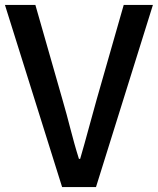

<svg xmlns="http://www.w3.org/2000/svg" viewBox="-23 -756 638 776"><path d="M-3 -736 228 0H365L595 -736H477L368 -355C344 -271 326 -199 301 -114H296C269 -199 254 -271 229 -355L120 -736Z"/></svg>

Font: Spoqa Han Sans Neo Medium
Style: Regular
Weight: 500
Designer: [Spoqa Han Sans Neo] Dong-huui Kim ___ Younghwa Kang ___ Yujin Lee ___ [Noto Sans] Ryoko NISHIZUKA ____ (kana & ideograp
Foundry: Spoqa (http://www.spoqa-han-sans.com)
Version: Version 1.100;hotconv 1.0.109;makeotfexe 2.5.65596